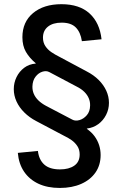

<svg xmlns="http://www.w3.org/2000/svg" viewBox="-20 -758 591 925"><path d="M268.1 147.5Q208.5 147.5 164.8 127Q121.1 106.4 95.7 68.6Q70.3 30.8 65.9 -21.5L162.6 -30.8Q167.5 11.7 193.4 34.9Q219.2 58.1 269 58.1Q312 58.1 337.9 40Q363.8 22 363.8 -13.7Q363.8 -37.6 352.5 -54.4Q341.3 -71.3 324.2 -83.3Q307.1 -95.2 289.1 -103.5L154.3 -174.8Q121.6 -191.9 97.2 -216.1Q72.8 -240.2 59.6 -269Q46.4 -297.9 46.4 -328.6Q46.4 -359.4 59.6 -386.5Q72.8 -413.6 96.4 -431.4Q120.1 -449.2 151.9 -451.7L152.3 -453.1Q121.6 -479 104.7 -508.3Q87.9 -537.6 87.9 -578.6Q87.9 -652.3 139.4 -695.1Q190.9 -737.8 275.9 -737.8Q362.8 -737.8 411.6 -693.1Q460.4 -648.4 469.2 -568.8L374.5 -559.6Q368.2 -602.5 345.2 -625.7Q322.3 -648.9 276.9 -648.9Q234.9 -648.9 210.9 -629.6Q187 -610.4 187 -576.7Q187 -553.2 198.5 -535.9Q210 -518.6 227.8 -506.6Q245.6 -494.6 264.2 -485.4L398.4 -413.6Q431.6 -396.5 455.6 -372.6Q479.5 -348.6 492.2 -320.6Q504.9 -292.5 504.9 -262.7Q504.9 -231.4 491 -204.3Q477.1 -177.2 453.4 -159.9Q429.7 -142.6 398.9 -138.7L398.4 -137.2Q421.4 -121.1 435.8 -101.3Q450.2 -81.5 457.5 -58.8Q464.8 -36.1 464.8 -11.2Q464.8 37.1 440.2 72.8Q415.5 108.4 371.3 127.9Q327.1 147.5 268.1 147.5ZM328.6 -181.6Q342.8 -173.8 362.8 -179.4Q382.8 -185.1 398.2 -202.9Q413.6 -220.7 414.1 -249.5Q414.6 -268.1 407.7 -284.4Q400.9 -300.8 386.5 -315.2Q372.1 -329.6 349.6 -340.8L217.8 -410.6Q203.1 -418.5 184.3 -412.6Q165.5 -406.7 151.4 -388.7Q137.2 -370.6 136.2 -341.8Q135.7 -322.8 142.8 -305.9Q149.9 -289.1 164.8 -274.4Q179.7 -259.8 202.6 -247.6Z"/></svg>

Font: Inter 24pt Medium
Style: Regular
Weight: 500
Designer: Rasmus Andersson
Foundry: rsms
Version: Version 4.001;git-66647c0bb